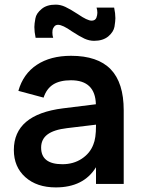

<svg xmlns="http://www.w3.org/2000/svg" viewBox="-20 -797 616 832"><path d="M387.7 -620.1Q366.7 -620.1 345.9 -629.6Q325.2 -639.2 291.5 -661.1Q251.5 -689.5 231.4 -689.5Q220.7 -689.5 214.6 -681.2Q208.5 -672.9 207.8 -667Q207 -661.1 207 -655.8Q207 -643.6 210.4 -633.3H134.3Q128.9 -659.2 128.9 -679.7Q128.9 -693.4 133.3 -716.8Q136.7 -738.8 160.6 -758.3Q182.6 -776.9 221.2 -776.9Q242.2 -776.9 262.9 -767.3Q283.7 -757.8 317.4 -735.8Q358.4 -707.5 377 -707.5Q392.1 -707.5 397.5 -719.7Q401.9 -731.4 401.9 -741.7Q401.9 -753.4 398.4 -764.2H474.6Q480 -738.8 480 -718.3Q480 -706.1 476.1 -681.2Q471.7 -658.2 449.2 -639.2Q425.8 -620.1 387.7 -620.1ZM287.6 -555.2Q403.3 -555.2 459.7 -496.8Q516.1 -438.5 516.1 -318.8V0H396V-72.3Q342.3 15.1 221.7 15.1Q139.6 15.1 89.8 -29.3Q40 -73.7 40 -147Q40 -300.8 253.4 -327.6L395.5 -345.2Q392.6 -449.2 287.6 -449.2Q239.3 -449.2 210.4 -430.9Q181.6 -412.6 168.9 -374L59.6 -403.3Q80.6 -477.1 139.6 -516.1Q198.7 -555.2 287.6 -555.2ZM396 -256.8 270.5 -241.7Q212.9 -234.9 185.5 -214.1Q158.2 -193.4 158.2 -157.2Q158.2 -85.4 250.5 -85.4Q298.3 -85.4 334.2 -109.1Q370.1 -132.8 384.3 -170.4Q396 -197.3 396 -252Z"/></svg>

Font: Vela Sans Bd
Style: Bold
Weight: 700
Designer: Principal design: Mikhail Sharanda - project Manrope.
Design modification: Ravid Balaliev
Foundry: Mikhail Sharanda
Version: Version 1.001